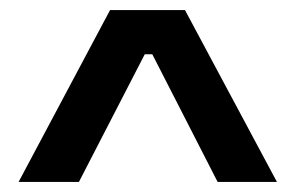

<svg xmlns="http://www.w3.org/2000/svg" viewBox="-20 -676 587 382"><path d="M17 -314 199 -656H348L531 -314H413L283 -568H268L137 -314Z"/></svg>

Font: Bricolage Grotesque 10pt Medium
Style: Regular
Weight: 500
Designer: Mathieu Triay
Foundry: Atelier Triay
Version: Version 1.000; ttfautohint (v1.8.4.7-5d5b);gftools[0.9.32]